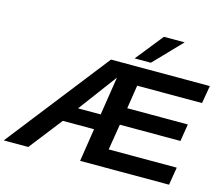

<svg xmlns="http://www.w3.org/2000/svg" viewBox="-167 -1103 1474 1270"><g transform="rotate(15 570.0 -468.0)"><path d="M481 0 516 -226H302L126 0H-42L505 -700H1182L1161 -578H717L692 -417H1107L1088 -299H673L644 -122H1110L1090 0ZM378 -332H533L574 -595ZM654 -748 804 -936H946L765 -748Z"/></g></svg>

Font: Georama Extended SemiBold
Style: Italic
Weight: 600
Width: 7
Italic angle: -9°
Designer: Jean-Baptiste Levee
Foundry: Production Type
Version: Version 1.000